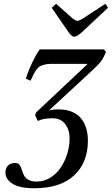

<svg xmlns="http://www.w3.org/2000/svg" viewBox="-20 -751 590 1013"><path d="M252.9 -710 275.9 -731 360.8 -655.8Q378.9 -641.1 389.2 -641.1Q397.9 -641.1 420.9 -655.8L536.1 -731L549.8 -710L412.1 -581.1Q384.8 -557.1 372.1 -557.1Q358.9 -557.1 341.8 -581.1ZM8.8 159.2Q8.8 137.2 21.7 123Q34.7 108.9 61 108.9Q75.2 108.9 82.8 118.9Q90.3 128.9 94.7 143.6Q99.1 158.2 105.7 172.6Q112.3 187 128.9 197Q145.5 207 172.9 207Q212.4 207 246.1 186Q279.8 165 301.5 131.6Q323.2 98.1 335.2 58.6Q347.2 19 347.2 -20Q347.2 -66.4 323.7 -96.7Q300.3 -127 256.8 -127Q208 -127 179.2 -112.8L165 -144L171.9 -159.2L439.9 -411.1V-414.1H250Q230 -414.1 215.1 -410.2Q200.2 -406.2 190.7 -401.1Q181.2 -396 171.9 -382.8Q162.6 -369.6 157 -358.6Q151.4 -347.7 141.1 -325.2L116.2 -335.9Q131.8 -384.3 154.3 -429.7Q176.8 -475.1 189.9 -490.2H528.8L539.1 -476.1L528.8 -454.1Q520.5 -435.5 507.6 -420.7Q494.6 -405.8 469.2 -381.8L240.2 -169.9L242.2 -168Q249 -173.8 289.1 -173.8Q330.6 -173.8 361.1 -160.6Q391.6 -147.5 409.4 -124.3Q427.2 -101.1 435.5 -72.3Q443.8 -43.5 443.8 -8.8Q443.8 106.9 370.8 174.6Q297.9 242.2 161.1 242.2Q83.5 242.2 46.1 218.5Q8.8 194.8 8.8 159.2Z"/></svg>

Font: Linguistics Pro
Style: Italic
Weight: 400
Italic angle: -12°
Designer: Stefan Peev, Context Ltd
Foundry: Stefan Peev, Context Ltd
Version: Version 001.000